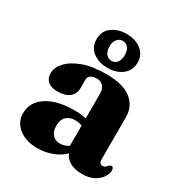

<svg xmlns="http://www.w3.org/2000/svg" viewBox="-172 -844 925 980"><g transform="rotate(30 291.0 -353.5)"><path d="M338.7 -66.3V-77.3L325.9 -78.7V-389.1Q325.9 -416.2 311.8 -431.5Q297.7 -446.9 272.7 -446.9Q251.4 -446.9 238.5 -437.5Q225.7 -428.1 225.7 -413.8V-364.4Q225.7 -328.3 201.2 -308.7Q176.8 -289 131.8 -289Q93.3 -289 74.2 -306.1Q55 -323.1 55 -353.2Q55 -385.5 83.1 -417.2Q111.1 -448.9 166.6 -469.8Q222.1 -490.8 305 -490.8Q404.1 -490.8 452.3 -452.7Q500.5 -414.7 500.5 -349.5V-100Q500.5 -88.3 505.7 -81.6Q511 -75 521.3 -75Q531.1 -75 536.4 -79.9Q541.7 -84.8 546 -89.6Q549.2 -93 552.6 -95.4Q556 -97.9 560.7 -97.9Q568.1 -97.9 571.4 -92.4Q574.8 -87 574.8 -78.5Q574.8 -59 560.8 -37.7Q546.9 -16.5 519.3 -1.6Q491.8 13.2 451 13.2Q400.8 13.2 369.8 -8.7Q338.7 -30.7 338.7 -66.3ZM35.5 -105.7Q35.5 -171.2 94.6 -210.3Q153.6 -249.5 259.7 -249.5Q290.7 -249.5 314.8 -244.7Q339 -240 355.6 -231.7L341.6 -193.5Q327.7 -200.4 314.2 -203.9Q300.8 -207.5 284.9 -207.5Q252 -207.5 233.1 -188.8Q214.3 -170.1 214.3 -136.1Q214.3 -101.4 231.2 -83.1Q248.2 -64.8 275.4 -64.8Q296.2 -64.8 315 -74.4Q333.9 -84 345.7 -99.4L357.2 -64.8Q331.3 -27.6 285.2 -7.2Q239.1 13.2 187 13.2Q119.2 13.2 77.4 -20.2Q35.5 -53.7 35.5 -105.7ZM291.9 -520.8Q241.2 -520.8 206.2 -547.1Q171.3 -573.4 171.3 -620.8Q171.3 -668.1 206.2 -694.2Q241.2 -720.3 291.9 -720.3Q344.2 -720.3 378.6 -693.6Q413 -666.9 413 -620.8Q413 -574.6 378.6 -547.7Q344.2 -520.8 291.9 -520.8ZM292.7 -679.6Q273.3 -679.6 260.3 -664.4Q247.3 -649.2 247.3 -620.8Q247.3 -592.8 260.3 -577.4Q273.3 -562 292.7 -562Q312.6 -562 324.9 -577.8Q337.3 -593.6 337.3 -620.8Q337.3 -649.2 324.9 -664.4Q312.6 -679.6 292.7 -679.6Z"/></g></svg>

Font: Fraunces
Style: Regular
Weight: 900
Version: Version 1.000;[b76b70a41]